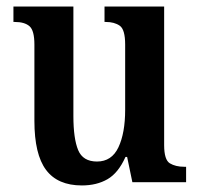

<svg xmlns="http://www.w3.org/2000/svg" viewBox="-20 -556 610 586"><path d="M230 10Q156 10 120.5 -37.5Q85 -85 85 -187V-420Q85 -463 70 -476Q55 -489 25 -489H21V-536H204V-202Q204 -133 218.5 -98Q233 -63 276 -63Q321 -63 341.5 -106.5Q362 -150 362 -221V-420Q362 -466 345.5 -477.5Q329 -489 303 -489H299V-536H481V-113Q481 -68 498.5 -57.5Q516 -47 542 -47H548V0H384L368 -77H363Q341 -28 308 -9Q275 10 230 10Z"/></svg>

Font: Noto Serif Myanmar Cond SemBd
Style: Regular
Weight: 600
Width: 3
Designer: Ben Mitchell and the Monotype Design Team
Foundry: Monotype Imaging Inc.
Version: Version 2.106; ttfautohint (v1.8.4.7-5d5b)